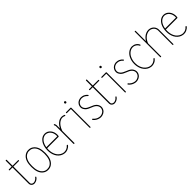

<svg xmlns="http://www.w3.org/2000/svg" viewBox="388 -2311 3874 3874"><g transform="rotate(-45 2325.5 -374.0)"><path d="M140 -78V-546H296C303 -546 308 -551 308 -558C308 -565 303 -570 296 -570H140V-735C140 -742 134 -748 127 -748C120 -748 114 -742 114 -735V-570H36C29 -570 24 -565 24 -558C24 -551 29 -546 36 -546H114V-77C115 -68 117 -59 120 -50C128 -33 142 -19 158 -11C171 -5 186 -2 200 -2C203 -2 207 -2 210 -3C232 -5 253 -13 271 -24C289 -35 305 -50 317 -68C321 -73 320 -81 314 -85C309 -89 301 -88 297 -82C286 -67 273 -55 258 -45C242 -35 225 -29 208 -27C205 -27 203 -27 200 -27C189 -27 178 -29 169 -34C157 -39 148 -49 143 -60C141 -65 140 -72 140 -78Z M415 -286C415 -288 415 -290 415 -292C415 -336 419 -380 433 -421C446 -462 471 -500 507 -523C533 -539 555 -546 589 -546C619 -546 645 -541 674 -523C710 -500 735 -462 748 -421C761 -380 765 -336 766 -292V-284C766 -283 766 -283 766 -283C766 -283 766 -282 766 -282C765 -237 761 -192 748 -151C735 -110 710 -72 674 -49C645 -31 619 -26 589 -26C555 -26 533 -33 507 -49C471 -72 446 -110 433 -151C419 -192 415 -236 415 -281C415 -283 415 -284 415 -286ZM772 -143C785 -183 789 -226 791 -267C791 -268 791 -269 791 -271C791 -272 791 -279 791 -292C790 -337 786 -384 772 -429C757 -474 729 -517 687 -544C654 -565 623 -571 589 -571C551 -571 522 -562 494 -544C451 -517 424 -474 409 -429C395 -386 391 -341 390 -297C390 -294 390 -291 390 -286C390 -281 390 -277 390 -274C391 -231 395 -186 409 -143C424 -98 451 -55 494 -28C522 -10 551 -1 589 -1C623 -1 654 -7 687 -28C729 -55 757 -98 772 -143Z M1150 -16C1178 -28 1203 -46 1222 -70C1226 -76 1225 -84 1220 -88C1214 -92 1206 -91 1202 -86C1186 -65 1165 -49 1141 -39C1121 -31 1100 -27 1079 -27C1074 -27 1069 -27 1064 -27C1014 -32 967 -62 936 -102C905 -143 888 -194 883 -246C882 -260 881 -273 881 -287C881 -300 882 -313 883 -326H1207C1214 -326 1219 -331 1220 -337C1222 -350 1223 -362 1223 -375V-377C1222 -424 1209 -471 1179 -508C1164 -527 1145 -543 1124 -554C1102 -565 1078 -570 1054 -570C1031 -570 1007 -565 986 -555C965 -545 946 -530 931 -513C899 -479 880 -436 869 -393C860 -359 856 -323 856 -287C856 -273 857 -258 858 -244C864 -188 882 -132 916 -87C951 -41 1004 -8 1062 -3C1068 -2 1074 -2 1079 -2C1104 -2 1128 -6 1150 -16ZM886 -352C888 -363 890 -375 893 -387C904 -428 921 -466 949 -496C963 -511 979 -524 997 -532C1015 -541 1035 -546 1054 -546C1074 -545 1095 -541 1113 -531C1131 -522 1147 -509 1159 -493C1185 -461 1197 -419 1198 -377V-375C1198 -367 1197 -359 1197 -352Z M1381 -481C1368 -463 1357 -445 1347 -426V-512C1347 -516 1347 -520 1347 -524C1345 -538 1340 -552 1333 -565C1329 -570 1321 -572 1315 -569C1310 -565 1308 -557 1311 -551C1317 -542 1321 -532 1322 -521C1322 -518 1323 -515 1323 -512L1321 -15C1321 -8 1327 -3 1334 -2C1341 -2 1346 -8 1347 -15V-358C1359 -396 1377 -433 1401 -465C1418 -488 1439 -509 1463 -523C1486 -537 1512 -546 1538 -546H1541C1560 -545 1579 -540 1595 -532C1601 -529 1609 -531 1612 -537C1615 -543 1613 -551 1607 -554C1586 -564 1564 -570 1541 -570H1538C1507 -570 1476 -561 1450 -545C1422 -528 1400 -505 1381 -481Z M1793 -570H1667C1660 -570 1655 -565 1655 -558C1655 -551 1660 -546 1667 -546H1781V-15C1781 -8 1786 -2 1793 -2C1800 -2 1805 -8 1805 -15V-558C1805 -565 1800 -570 1793 -570ZM1795 -748C1781 -748 1771 -737 1771 -723C1771 -709 1781 -698 1795 -698C1809 -698 1819 -709 1819 -723C1819 -737 1809 -748 1795 -748Z M2149 -534C2172 -524 2193 -508 2209 -488C2213 -482 2221 -482 2226 -486C2232 -490 2232 -498 2228 -503C2210 -526 2186 -545 2159 -557C2137 -566 2112 -571 2088 -571C2083 -571 2077 -571 2072 -571C2049 -568 2026 -561 2006 -549C1986 -537 1969 -520 1958 -499C1947 -480 1941 -458 1941 -435C1941 -429 1942 -423 1942 -416C1947 -388 1961 -362 1980 -341C2010 -309 2051 -293 2089 -278C2127 -263 2164 -248 2190 -221C2211 -200 2225 -171 2225 -142V-141C2225 -112 2212 -83 2191 -62C2176 -48 2157 -37 2136 -31C2123 -27 2110 -25 2096 -25C2088 -25 2080 -26 2072 -27C2026 -34 1983 -60 1955 -97C1951 -102 1943 -103 1937 -99C1932 -95 1931 -87 1935 -81C1968 -39 2016 -10 2069 -2C2078 -1 2087 0 2096 0C2112 0 2128 -3 2143 -7C2168 -14 2190 -26 2209 -44C2234 -69 2250 -105 2250 -141V-142C2249 -178 2233 -213 2208 -239C2177 -270 2136 -286 2098 -301C2061 -316 2024 -332 1998 -359C1985 -373 1971 -394 1967 -420C1966 -425 1966 -430 1966 -435C1966 -453 1971 -472 1980 -487C1989 -504 2003 -518 2019 -528C2036 -538 2055 -544 2074 -546C2079 -546 2084 -546 2088 -546C2109 -546 2130 -542 2149 -534Z M2429 -78V-546H2585C2592 -546 2597 -551 2597 -558C2597 -565 2592 -570 2585 -570H2429V-735C2429 -742 2423 -748 2416 -748C2409 -748 2403 -742 2403 -735V-570H2325C2318 -570 2313 -565 2313 -558C2313 -551 2318 -546 2325 -546H2403V-77C2404 -68 2406 -59 2409 -50C2417 -33 2431 -19 2447 -11C2460 -5 2475 -2 2489 -2C2492 -2 2496 -2 2499 -3C2521 -5 2542 -13 2560 -24C2578 -35 2594 -50 2606 -68C2610 -73 2609 -81 2603 -85C2598 -89 2590 -88 2586 -82C2575 -67 2562 -55 2547 -45C2531 -35 2514 -29 2497 -27C2494 -27 2492 -27 2489 -27C2478 -27 2467 -29 2458 -34C2446 -39 2437 -49 2432 -60C2430 -65 2429 -72 2429 -78Z M2802 -570H2676C2669 -570 2664 -565 2664 -558C2664 -551 2669 -546 2676 -546H2790V-15C2790 -8 2795 -2 2802 -2C2809 -2 2814 -8 2814 -15V-558C2814 -565 2809 -570 2802 -570ZM2804 -748C2790 -748 2780 -737 2780 -723C2780 -709 2790 -698 2804 -698C2818 -698 2828 -709 2828 -723C2828 -737 2818 -748 2804 -748Z M3158 -534C3181 -524 3202 -508 3218 -488C3222 -482 3230 -482 3235 -486C3241 -490 3241 -498 3237 -503C3219 -526 3195 -545 3168 -557C3146 -566 3121 -571 3097 -571C3092 -571 3086 -571 3081 -571C3058 -568 3035 -561 3015 -549C2995 -537 2978 -520 2967 -499C2956 -480 2950 -458 2950 -435C2950 -429 2951 -423 2951 -416C2956 -388 2970 -362 2989 -341C3019 -309 3060 -293 3098 -278C3136 -263 3173 -248 3199 -221C3220 -200 3234 -171 3234 -142V-141C3234 -112 3221 -83 3200 -62C3185 -48 3166 -37 3145 -31C3132 -27 3119 -25 3105 -25C3097 -25 3089 -26 3081 -27C3035 -34 2992 -60 2964 -97C2960 -102 2952 -103 2946 -99C2941 -95 2940 -87 2944 -81C2977 -39 3025 -10 3078 -2C3087 -1 3096 0 3105 0C3121 0 3137 -3 3152 -7C3177 -14 3199 -26 3218 -44C3243 -69 3259 -105 3259 -141V-142C3258 -178 3242 -213 3217 -239C3186 -270 3145 -286 3107 -301C3070 -316 3033 -332 3007 -359C2994 -373 2980 -394 2976 -420C2975 -425 2975 -430 2975 -435C2975 -453 2980 -472 2989 -487C2998 -504 3012 -518 3028 -528C3045 -538 3064 -544 3083 -546C3088 -546 3093 -546 3097 -546C3118 -546 3139 -542 3158 -534Z M3622 -15C3651 -26 3677 -46 3696 -70C3700 -76 3699 -84 3694 -88C3688 -92 3680 -91 3676 -86C3660 -65 3637 -48 3612 -38C3594 -30 3573 -26 3553 -26C3546 -26 3540 -27 3533 -27C3487 -33 3443 -60 3413 -96C3383 -133 3364 -180 3356 -228C3353 -247 3352 -266 3352 -286C3352 -337 3363 -387 3385 -432C3401 -465 3424 -493 3452 -514C3479 -534 3512 -546 3545 -546C3546 -546 3548 -546 3550 -546C3578 -545 3602 -535 3620 -523C3637 -511 3655 -493 3667 -467C3669 -461 3677 -458 3683 -461C3689 -463 3692 -471 3689 -477C3678 -504 3658 -528 3633 -544C3609 -560 3580 -569 3550 -570C3548 -571 3547 -571 3545 -571C3506 -571 3468 -557 3437 -534C3405 -511 3380 -479 3363 -444C3338 -395 3327 -340 3327 -286C3327 -265 3328 -244 3332 -224C3340 -172 3360 -122 3394 -81C3428 -39 3476 -9 3530 -3C3538 -2 3545 -1 3553 -1C3576 -1 3600 -6 3622 -15Z M3820 -15V-383C3835 -424 3858 -462 3890 -492C3909 -511 3932 -526 3957 -535C3976 -543 3996 -547 4016 -547C4022 -547 4028 -546 4034 -546C4064 -542 4092 -527 4113 -506C4131 -486 4145 -458 4146 -425V-15C4146 -8 4151 -2 4158 -2C4165 -2 4170 -8 4170 -15V-426C4170 -462 4155 -497 4131 -523C4106 -549 4073 -566 4038 -570C4030 -571 4023 -572 4016 -572C3992 -572 3969 -567 3948 -559C3919 -548 3894 -531 3872 -510C3852 -491 3834 -468 3820 -444V-735C3820 -742 3815 -748 3808 -748C3801 -748 3796 -742 3796 -735V-15C3796 -8 3801 -2 3808 -2C3815 -2 3820 -8 3820 -15Z M4538 -16C4566 -28 4591 -46 4610 -70C4614 -76 4613 -84 4608 -88C4602 -92 4594 -91 4590 -86C4574 -65 4553 -49 4529 -39C4509 -31 4488 -27 4467 -27C4462 -27 4457 -27 4452 -27C4402 -32 4355 -62 4324 -102C4293 -143 4276 -194 4271 -246C4270 -260 4269 -273 4269 -287C4269 -300 4270 -313 4271 -326H4595C4602 -326 4607 -331 4608 -337C4610 -350 4611 -362 4611 -375V-377C4610 -424 4597 -471 4567 -508C4552 -527 4533 -543 4512 -554C4490 -565 4466 -570 4442 -570C4419 -570 4395 -565 4374 -555C4353 -545 4334 -530 4319 -513C4287 -479 4268 -436 4257 -393C4248 -359 4244 -323 4244 -287C4244 -273 4245 -258 4246 -244C4252 -188 4270 -132 4304 -87C4339 -41 4392 -8 4450 -3C4456 -2 4462 -2 4467 -2C4492 -2 4516 -6 4538 -16ZM4274 -352C4276 -363 4278 -375 4281 -387C4292 -428 4309 -466 4337 -496C4351 -511 4367 -524 4385 -532C4403 -541 4423 -546 4442 -546C4462 -545 4483 -541 4501 -531C4519 -522 4535 -509 4547 -493C4573 -461 4585 -419 4586 -377V-375C4586 -367 4585 -359 4585 -352Z"/></g></svg>

Font: LS
Style: Light
Weight: 300
Designer: BSozoo
Foundry: BSozoo
Version: Version 001.000